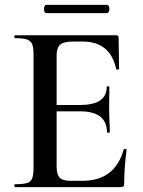

<svg xmlns="http://www.w3.org/2000/svg" viewBox="-20 -770 587 790"><path d="M42 -12Q76 -12 91.5 -17Q107 -22 112.5 -36.5Q118 -51 118 -81V-544Q118 -574 112.5 -588Q107 -602 91 -607.5Q75 -613 42 -613Q39 -613 39 -619Q39 -625 42 -625H458Q468 -625 468 -616L470 -486Q470 -484 464.5 -483.5Q459 -483 458 -486Q434 -599 320 -599H279Q242 -599 227.5 -586Q213 -573 213 -542V-85Q213 -52 225.5 -39Q238 -26 270 -26H319Q453 -26 489 -155Q489 -157 494 -157Q501 -157 501 -154Q491 -78 491 -15Q491 -7 488 -3.5Q485 0 476 0H42Q39 0 39 -6Q39 -12 42 -12ZM308 -312H168V-338H309Q419 -338 419 -412Q419 -415 424.5 -415Q430 -415 430 -412L429 -325L430 -278Q432 -246 432 -226Q432 -224 426 -224Q420 -224 420 -226Q420 -312 308 -312ZM161 -733Q161 -740 163.5 -745Q166 -750 170 -750H421Q425 -750 427.5 -745Q430 -740 430 -733Q430 -726 427.5 -721Q425 -716 421 -716H170Q166 -716 163.5 -721Q161 -726 161 -733Z"/></svg>

Font: Cormorant Infant SemiBold
Style: Regular
Weight: 600
Designer: Christian Thalmann (Catharsis Fonts)
Foundry: Catharsis Fonts
Version: Version 4.000